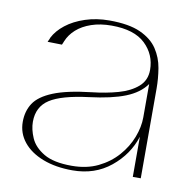

<svg xmlns="http://www.w3.org/2000/svg" viewBox="-63 -543 605 617"><g transform="rotate(10 240.0 -234.5)"><path d="M212 13Q157 13 115.5 -3Q74 -19 51 -47.5Q28 -76 28 -113Q28 -148 45 -174Q62 -200 106 -218Q150 -236 230 -245Q276 -250 315 -261Q354 -272 378 -293Q402 -314 402 -348Q402 -398 366 -432.5Q330 -467 256 -467Q219 -467 190 -457Q161 -447 142 -430Q123 -413 114 -391Q113 -389 112 -386Q111 -383 109 -379L62 -380Q64 -385 65.5 -387.5Q67 -390 68 -394Q80 -418 105.5 -438Q131 -458 167.5 -470Q204 -482 246 -482Q310 -482 347.5 -465Q385 -448 403.5 -420Q422 -392 427.5 -358.5Q433 -325 433 -293V0H407V-131Q388 -71 336.5 -29Q285 13 212 13ZM207 -1Q256 -1 293 -19Q330 -37 355.5 -66Q381 -95 394 -129Q407 -163 407 -194V-303Q385 -272 341 -254.5Q297 -237 224 -228Q136 -217 98 -192.5Q60 -168 60 -119Q60 -94 72 -66.5Q84 -39 116 -20Q148 -1 207 -1Z"/></g></svg>

Font: Panamera Thin
Style: Regular
Weight: 100
Designer: Bastien Sozeau
Foundry: NBR — Bastien Sozeau
Version: Version 3.003;gftools[0.9.33]